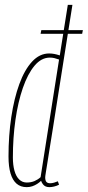

<svg xmlns="http://www.w3.org/2000/svg" viewBox="-20 -760 361 790"><path d="M147 -621 150 -636H321L318 -621ZM183 10Q174 10 167.5 7Q161 4 156.5 -2Q152 -8 149 -16Q142 -9 132.5 -3Q123 3 112.5 6.5Q102 10 90 10Q65 10 48.5 -4Q32 -18 23.5 -46Q15 -74 15 -116Q15 -202 26.5 -278.5Q38 -355 59.5 -414Q81 -473 112 -506.5Q143 -540 182 -540Q193 -540 203.5 -538Q214 -536 226 -532L259 -740H278Q259 -618 243.5 -522.5Q228 -427 217 -355Q206 -283 197.5 -231Q189 -179 183.5 -144Q178 -109 174.5 -87Q171 -65 169 -53Q167 -41 166.5 -36.5Q166 -32 166 -30Q166 -17 171 -11.5Q176 -6 186 -6Q194 -6 202.5 -8.5Q211 -11 218 -14L223 0Q213 5 202.5 7.5Q192 10 183 10ZM90 -9Q108 -9 122 -15Q136 -21 147 -31L223 -515Q212 -519 203.5 -521Q195 -523 185 -523Q150 -523 122 -489.5Q94 -456 74 -398Q54 -340 43.5 -266.5Q33 -193 33 -112Q33 -81 39.5 -57.5Q46 -34 59 -21.5Q72 -9 90 -9Z"/></svg>

Font: Georama ExtraCondensed Thin
Style: Italic
Weight: 100
Width: 2
Italic angle: -9°
Designer: Jean-Baptiste Levee
Foundry: Production Type
Version: Version 1.001